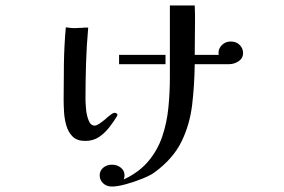

<svg xmlns="http://www.w3.org/2000/svg" viewBox="-20 -634 1040 703"><path d="M410 -214Q410 -212 408 -208Q396 -188 379.5 -167Q363 -146 342 -132Q321 -118 292 -118Q262 -118 246 -134Q230 -150 223 -174Q216 -198 214.5 -223.5Q213 -249 213 -269Q213 -335 214 -401Q215 -467 221 -534Q241 -531 251 -531Q257 -531 263 -531.5Q269 -532 275 -532Q278 -532 281 -532Q284 -532 287 -533Q291 -533 294.5 -533Q298 -533 303 -533Q297 -467 295 -401Q293 -335 293 -270Q293 -258 295 -235Q297 -212 304.5 -193Q312 -174 327 -174Q333 -174 343.5 -181Q354 -188 365 -197Q370 -202 375 -206Q380 -210 384 -213Q394 -221 400 -221Q403 -221 406.5 -219Q410 -217 410 -214ZM870 -440Q870 -421 854 -410Q838 -399 818 -399H693Q692 -322 683.5 -250Q675 -178 644.5 -115.5Q614 -53 546 -3Q531 8 501.5 20Q472 32 441 40.5Q410 49 390 49Q370 49 357.5 37Q345 25 345 8Q345 -9 358 -20Q371 -31 390 -31Q409 -31 422.5 -20Q436 -9 436 8Q436 15 433 23Q489 -3 523 -43.5Q557 -84 574 -134Q591 -184 596.5 -239.5Q602 -295 602 -351V-614H693Q694 -598 694 -582.5Q694 -567 694 -551Q694 -522 693.5 -492Q693 -462 693 -433H781Q781 -435 780.5 -437Q780 -439 780 -440Q780 -457 793 -469.5Q806 -482 825 -482Q845 -482 857.5 -469.5Q870 -457 870 -440ZM586 -399H416V-433H586Z"/></svg>

Font: Kaisei Decol Medium
Style: Regular
Weight: 500
Designer: Font-Kai, 金井和夫
Foundry: KAZUO KANAI
Version: Version 5.003